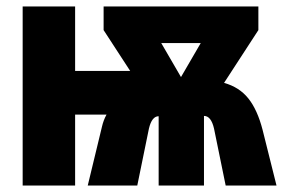

<svg xmlns="http://www.w3.org/2000/svg" viewBox="-20 -573 879 593"><path d="M778 -553V-480L672 -317Q719 -304 747 -269Q775 -234 791 -172L834 0H677L641 -176Q632 -215 610 -215V0H470V-214Q449 -214 440 -176L404 0H251L295 -182Q297 -191 300.5 -200.5Q304 -210 309 -219H212V0H50V-553H212V-354H382L300 -480V-553ZM600 -440H478L539 -335Z"/></svg>

Font: Noto Sans ExtraCondensed Black
Style: Regular
Weight: 900
Width: 2
Designer: Monotype Design Team
Foundry: Monotype Imaging Inc.
Version: Version 2.013; ttfautohint (v1.8.4.7-5d5b)